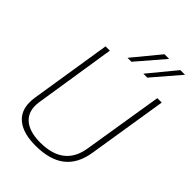

<svg xmlns="http://www.w3.org/2000/svg" viewBox="-266 -1021 1138 1138"><g transform="rotate(45 303.0 -452.0)"><path d="M257 10Q158 10 104.5 -30.5Q51 -71 51 -147Q51 -158 51.5 -166Q52 -174 54 -188L135 -700H171L91 -188Q79 -109 124.5 -66Q170 -23 264 -23Q461 -23 488 -198L569 -700H606L526 -198Q509 -93 442.5 -41.5Q376 10 257 10ZM408 -744 548 -914H587L441 -744ZM275 -744 415 -914H454L308 -744Z"/></g></svg>

Font: Georama ExtraCondensed Thin ExtraLight
Style: Italic
Weight: 250
Italic angle: -9°
Version: Version 1.001